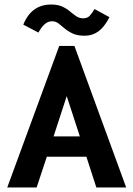

<svg xmlns="http://www.w3.org/2000/svg" viewBox="-20 -829 590 849"><path d="M406 0 362 -136H187L142 0H12L242 -626H309L538 0ZM275 -404 217 -226H333ZM398 -789 464 -753Q442 -710 415.5 -690.5Q389 -671 355 -671Q322 -671 301 -681Q280 -691 265.5 -703.5Q251 -716 238.5 -725.5Q226 -735 210 -735Q192 -735 177 -721.5Q162 -708 150 -685L83 -720Q119 -809 206 -809Q235 -809 255 -800Q275 -791 289.5 -778.5Q304 -766 317.5 -757Q331 -748 348 -748Q366 -748 376.5 -759Q387 -770 398 -789Z"/></svg>

Font: Inconsolata SemiExpanded ExtraBold
Style: Regular
Weight: 800
Width: 6
Monospace: yes
Designer: Raph Levien, Cyreal, Brenton Simpson
Foundry: Raph Levien, Cyreal, Google
Version: Version 3.001; ttfautohint (v1.8.2.53-6de2)